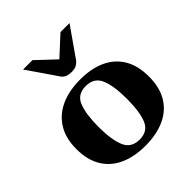

<svg xmlns="http://www.w3.org/2000/svg" viewBox="-207 -895 1050 1050"><g transform="rotate(-45 318.0 -369.5)"><path d="M37.1 -240.2Q37.1 -324.7 72.8 -381.3Q108.4 -438 172.1 -466.6Q235.8 -495.1 320.8 -495.1Q406.2 -495.1 468.5 -466.6Q530.8 -438 564.7 -381.3Q598.6 -324.7 598.6 -240.2Q598.6 -155.8 564 -99.1Q529.3 -42.5 466.1 -14.2Q402.8 14.2 317.4 14.2Q231.9 14.2 169.2 -14.2Q106.4 -42.5 71.8 -99.1Q37.1 -155.8 37.1 -240.2ZM208.5 -240.2Q208.5 -142.1 231.2 -87.2Q253.9 -32.2 318.8 -32.2Q383.8 -32.2 405.5 -87.2Q427.2 -142.1 427.2 -240.2Q427.2 -338.4 404.5 -393.3Q381.8 -448.2 316.9 -448.2Q252 -448.2 230.2 -393.1Q208.5 -337.9 208.5 -240.2ZM318.4 -556.6Q293.5 -556.6 279.1 -563.7Q264.6 -570.8 257.3 -581.5L138.7 -754.4H210.9L318.4 -653.3L428.2 -754.4H498L377 -581.5Q369.1 -573.2 356.4 -564.9Q343.8 -556.6 318.4 -556.6Z"/></g></svg>

Font: Gelasio
Style: Bold
Weight: 700
Designer: Eben Sorkin
Foundry: Eben Sorkin
Version: Version 1.008